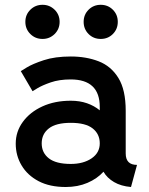

<svg xmlns="http://www.w3.org/2000/svg" viewBox="-20 -749 607 780"><path d="M247.1 10.7Q182.1 10.7 137 -12.9Q91.8 -36.6 67.9 -76.7Q43.9 -116.7 43.9 -165.5Q43.9 -214.4 72.8 -253.9Q101.6 -293.5 152.1 -316.7Q202.6 -339.8 267.6 -339.8Q303.7 -339.8 333.3 -329.6Q362.8 -319.3 385.3 -300.8V-314.5Q385.3 -426.3 267.1 -426.3Q220.7 -426.3 186 -414.3Q151.4 -402.3 131.8 -390.4Q112.3 -378.4 112.3 -378.4L64.5 -460Q64.5 -460 88.6 -474.9Q112.8 -489.7 158.2 -504.6Q203.6 -519.5 267.6 -519.5Q330.1 -519.5 380.6 -500Q431.2 -480.5 460.9 -432.4Q490.7 -384.3 490.7 -298.8V-125.5Q490.7 -79.1 536.6 -79.1L512.2 10.7Q471.7 7.3 443.4 -9.3Q415 -25.9 400.4 -51.3Q374.5 -22.9 335.2 -6.1Q295.9 10.7 247.1 10.7ZM385.3 -166.5Q385.3 -204.6 356.4 -227.3Q327.6 -250 267.6 -250Q207.5 -250 178.5 -227.3Q149.4 -204.6 149.4 -166.5Q149.4 -128.4 178.5 -105.7Q207.5 -83 267.6 -83Q318.8 -83 352.1 -105.7Q385.3 -128.4 385.3 -166.5ZM319.8 -660.2Q319.8 -689.5 339.8 -709.5Q359.9 -729.5 389.2 -729.5Q418.5 -729.5 438.5 -709.5Q458.5 -689.5 458.5 -660.2Q458.5 -630.9 438.5 -610.8Q418.5 -590.8 389.2 -590.8Q359.9 -590.8 339.8 -610.8Q319.8 -630.9 319.8 -660.2ZM83 -660.2Q83 -689.5 103.3 -709.5Q123.5 -729.5 152.8 -729.5Q181.6 -729.5 201.9 -709.5Q222.2 -689.5 222.2 -660.2Q222.2 -630.9 201.9 -610.8Q181.6 -590.8 152.8 -590.8Q123.5 -590.8 103.3 -610.8Q83 -630.9 83 -660.2Z"/></svg>

Font: Giphurs Medium
Style: Regular
Weight: 500
Version: Version 0.920; ttfautohint (v1.8.4.7-5d5b)